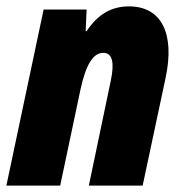

<svg xmlns="http://www.w3.org/2000/svg" viewBox="-28 -583 571 603"><path d="M-8 0H161L225 -303C242 -381 265 -417 296 -417C325 -417 332 -387 320 -330L251 0H420L492 -338C522 -478 479 -563 377 -563C322 -563 279 -538 244 -485H241L244 -553H109Z"/></svg>

Font: Noto Sans Condensed Black
Style: Italic
Weight: 900
Width: 3
Italic angle: -12°
Designer: Monotype Design Team
Foundry: Monotype Imaging Inc.
Version: Version 2.013